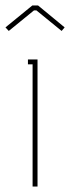

<svg xmlns="http://www.w3.org/2000/svg" viewBox="-48 -681 256 701"><path d="M76 -643H85L177 -568L188 -581L91 -661H70L-28 -581L-16 -568ZM71 -446V0H89V-464H54V-446Z"/></svg>

Font: Rawengulk
Style: Light
Weight: 300
Version: Version 0.9